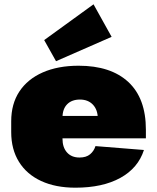

<svg xmlns="http://www.w3.org/2000/svg" viewBox="-20 -858 728 891"><path d="M330 13Q238 13 171 -18Q104 -49 68 -107Q32 -165 32 -245V-295Q32 -376 70 -433.5Q108 -491 178.5 -522Q249 -553 345 -553Q494 -553 575.5 -477.5Q657 -402 657 -256V-216H227V-320H470L434 -282V-306Q434 -348 411.5 -372Q389 -396 351 -396Q313 -396 291.5 -374Q270 -352 270 -312V-214Q270 -174 291 -150.5Q312 -127 349 -127Q380 -127 398 -142Q416 -157 423 -180L648 -162Q621 -78 538.5 -32.5Q456 13 330 13ZM498 -687 240 -574 185 -672 414 -838Z"/></svg>

Font: Pathway Extreme SemiCondensed Black
Style: Regular
Weight: 900
Width: 4
Version: Version 1.001;gftools[0.9.26]